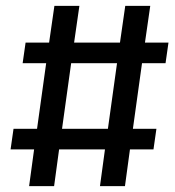

<svg xmlns="http://www.w3.org/2000/svg" viewBox="-20 -633 596 653"><path d="M491 -613 473 -488H553L543 -418H463L432 -195H512L502 -125H422L405 0H320L337 -125H181L164 0H79L96 -125H16L26 -195H106L137 -418H57L67 -488H147L165 -613H250L232 -488H388L406 -613ZM378 -418H222L191 -195H347Z"/></svg>

Font: Ropa Sans
Style: Italic
Weight: 400
Version: Version 1.100